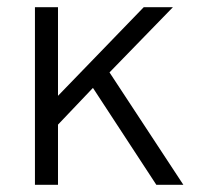

<svg xmlns="http://www.w3.org/2000/svg" viewBox="-20 -513 574 533"><path d="M238 -269 141 -167V0H77V-493H141V-247L379 -493H460L284 -312L489 0H414Z"/></svg>

Font: Hanken Grotesk Light
Style: Regular
Weight: 300
Designer: Alfredo Marco Pradil
Foundry: Hanken Design Co.
Version: Version 3.014